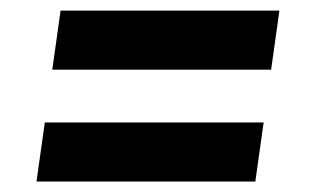

<svg xmlns="http://www.w3.org/2000/svg" viewBox="-20 -498 593 362"><path d="M491.2 -366.7H78.6L94.2 -478H506.8ZM461.4 -155.8H48.8L64.5 -267.1H477.1Z"/></svg>

Font: Robert Sans ExtraBold
Style: Italic
Weight: 800
Italic angle: -8°
Designer: Christian Robertson (extended by Adam Twardoch)
Foundry: Google
Version: Version 12.135;April 2, 2019;FontCreator 11.5.0.2425 64-bit;